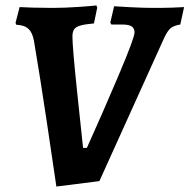

<svg xmlns="http://www.w3.org/2000/svg" viewBox="-20 -670 696 705"><path d="M40 -579 37 -586 52 -644Q65 -643 100.5 -642Q136 -641 172 -641Q216 -641 267.5 -644.5Q319 -648 334 -650L337 -642L325 -584Q291 -581 274.5 -576Q258 -571 252 -562Q246 -553 246 -536Q246 -497 262.5 -339.5Q279 -182 285 -127H299Q355 -251 414.5 -391Q474 -531 474 -551Q474 -566 463.5 -573Q453 -580 428 -580H389L385 -587L399 -647Q413 -646 459.5 -643.5Q506 -641 544 -641Q583 -641 614.5 -642Q646 -643 656 -644L642 -580Q618 -576 606.5 -566.5Q595 -557 582 -529L345 -5L187 15Q179 -41 152.5 -218Q126 -395 105 -518Q100 -549 85 -563.5Q70 -578 40 -579Z"/></svg>

Font: Alegreya
Style: Bold Italic
Weight: 700
Italic angle: -7°
Designer: Juan Pablo del Peral
Foundry: Huerta Tipografica
Version: Version 2.007; ttfautohint (v1.6)